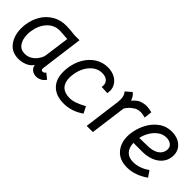

<svg xmlns="http://www.w3.org/2000/svg" viewBox="61 -1134 1761 1761"><g transform="rotate(45 942.0 -253.5)"><path d="M17 -207Q17 -231 20 -255Q30 -330 65.5 -389Q101 -448 159.5 -482.5Q218 -517 293 -517Q316 -517 349.5 -514.5Q383 -512 406 -508H473L418 -91V-85Q418 -64 436 -64Q456 -64 467 -83L519 -42Q504 -17 478.5 -3.5Q453 10 427 10Q390 10 366 -12.5Q342 -35 344 -64V-59Q324 -26 283.5 -8Q243 10 197 10Q111 10 64 -51.5Q17 -113 17 -207ZM332 -142Q349 -166 353 -196L386 -436L347 -439Q297 -443 283 -443Q209 -443 159.5 -387.5Q110 -332 99 -248Q96 -229 96 -208Q96 -145 124 -104.5Q152 -64 206 -64Q246 -64 279.5 -86Q313 -108 332 -142Z M572 -198Q572 -222 575 -247Q585 -326 621.5 -387.5Q658 -449 713 -483Q768 -517 834 -517Q882 -517 919.5 -499Q957 -481 978.5 -449Q1000 -417 1000 -377Q1000 -367 996 -345L919 -349Q922 -361 922 -371Q922 -403 898.5 -423Q875 -443 835 -443Q766 -443 715.5 -386Q665 -329 653 -238Q650 -219 650 -201Q650 -136 684 -102Q718 -68 782 -68Q816 -68 851.5 -80Q887 -92 943 -122L975 -58Q884 6 780 6Q681 6 626.5 -47.5Q572 -101 572 -198Z M1406 -506 1397 -429Q1363 -439 1338 -439Q1290 -439 1262 -414Q1230 -395 1202 -351L1155 1H1075L1122 -355Q1124 -367 1124 -389Q1124 -442 1097 -468L1154 -517Q1168 -508 1180.5 -489.5Q1193 -471 1199 -450Q1221 -476 1248 -495Q1289 -517 1338 -517Q1364 -517 1406 -506Z M1406 -196Q1406 -217 1409 -239Q1418 -306 1450.5 -369.5Q1483 -433 1538.5 -474Q1594 -515 1667 -515Q1737 -515 1784 -476Q1831 -437 1831 -372Q1831 -316 1800 -274.5Q1769 -233 1714.5 -211.5Q1660 -190 1591 -192H1488Q1491 -130 1522 -97.5Q1553 -65 1611 -65Q1691 -65 1769 -120L1809 -61Q1709 10 1606 10Q1510 10 1458 -47.5Q1406 -105 1406 -196ZM1752 -360Q1753 -364 1753 -372Q1753 -405 1729 -423Q1705 -441 1669 -441Q1623 -441 1586 -413Q1549 -385 1525.5 -343.5Q1502 -302 1494 -262L1597 -264Q1662 -264 1703.5 -288.5Q1745 -313 1752 -360Z"/></g></svg>

Font: Bellota
Style: Bold Italic
Weight: 700
Italic angle: -7.5°
Designer: Kemie Guaida
Foundry: Kemie Guaida
Version: Version 4.001